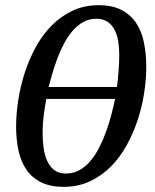

<svg xmlns="http://www.w3.org/2000/svg" viewBox="-20 -707 595 739"><path d="M158.2 -326.2Q152.8 -298.3 148.4 -264.6Q144 -231 144 -195.8Q144 -165.5 147.9 -137.2Q151.9 -108.9 161.9 -87.2Q171.9 -65.4 189.2 -52.2Q206.5 -39.1 233.9 -39.1Q262.2 -39.1 285.9 -52.2Q309.6 -65.4 328.4 -87.9Q347.2 -110.4 362.1 -139.4Q377 -168.5 388.4 -200.4Q399.9 -232.4 408.4 -264.9Q417 -297.4 422.9 -326.2ZM439 -497.1Q439 -524.4 434.8 -549.3Q430.7 -574.2 420.4 -593.3Q410.2 -612.3 393.3 -623.5Q376.5 -634.8 351.1 -634.8Q323.7 -634.8 301.3 -622.6Q278.8 -610.4 260.7 -589.8Q242.7 -569.3 228.3 -542.7Q213.9 -516.1 202.6 -486.8Q191.4 -457.5 182.6 -428Q173.8 -398.4 167 -372.1H430.2Q434.1 -402.8 436.5 -434.8Q439 -466.8 439 -497.1ZM543 -449.2Q543 -401.9 534.9 -349.4Q526.9 -296.9 510 -245.6Q493.2 -194.3 467.3 -147.5Q441.4 -100.6 406 -65.2Q370.6 -29.8 325.4 -8.8Q280.3 12.2 225.1 12.2Q173.8 12.2 138.7 -5.1Q103.5 -22.5 82 -53.5Q60.5 -84.5 51.3 -127Q42 -169.4 42 -219.2Q42 -266.6 50 -319.8Q58.1 -373 74.7 -425Q91.3 -477.1 116.9 -524.4Q142.6 -571.8 178 -607.9Q213.4 -644 258.8 -665.5Q304.2 -687 359.9 -687Q413.1 -687 448.5 -668.2Q483.9 -649.4 504.9 -617.2Q525.9 -585 534.4 -541.5Q543 -498 543 -449.2Z"/></svg>

Font: Charis SIL Phon
Style: Italic
Weight: 400
Italic angle: -11°
Foundry: SIL International
Version: Version 5.000